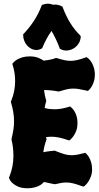

<svg xmlns="http://www.w3.org/2000/svg" viewBox="-20 -1004 530 1028"><path d="M395 -345.2Q395 -323.2 389.2 -306.9Q383.3 -290.5 376 -279.3Q368.7 -268.1 362.5 -262.2Q356.4 -256.3 356 -255.9L351.1 -252L344.2 -253.9Q316.9 -263.2 296.1 -267.6Q275.4 -272 254.9 -272Q239.7 -272 225.1 -269L228 -263.2L230 -258.8L228 -254.9Q216.3 -221.7 211.9 -189Q219.7 -190.9 229.5 -192.4Q239.3 -193.8 248 -194.8Q256.8 -195.8 262.7 -196.3Q268.6 -196.8 269 -196.8L272.9 -198.2L276.9 -195.8Q304.7 -184.6 324.2 -178.7Q343.8 -172.9 363.8 -172.9Q377.4 -172.9 393.6 -175.8Q409.7 -178.7 430.2 -184.1L436 -186L440.9 -182.1Q441.4 -181.2 446.5 -176Q451.7 -170.9 457.5 -160.4Q463.4 -149.9 468.3 -134Q473.1 -118.2 473.1 -96.2Q472.7 -74.2 466.3 -58.1Q460 -42 452.6 -31Q445.3 -20 439 -14.2Q432.6 -8.3 432.1 -7.8L425.8 -4.9L419.9 -6.8Q391.1 -17.6 372.1 -22.2Q353 -26.9 335 -26.9Q322.3 -26.9 308.6 -24.7Q294.9 -22.5 276.9 -18.1H270Q256.3 -20.5 242.9 -23.7Q229.5 -26.9 215.8 -29.8Q210.9 -24.4 203.4 -18.3Q195.8 -12.2 184.8 -7.3Q173.8 -2.4 159.4 0.7Q145 3.9 127 3.9Q98.1 3.9 79.3 -3.9Q60.5 -11.7 49.6 -21.2Q38.6 -30.8 34.2 -38.8Q29.8 -46.9 29.8 -47.9L27.8 -51.8L29.8 -57.1Q41 -84 46.4 -112.3Q51.8 -140.6 51.8 -169.9Q51.8 -190.4 49.6 -211.4Q47.4 -232.4 42 -254.9V-261.2Q47.9 -285.2 51.5 -308.3Q55.2 -331.5 55.2 -355Q55.2 -380.9 50.8 -405.8Q46.4 -430.7 39.1 -455.1L38.1 -460L40 -463.9Q50.8 -490.2 55.9 -516.8Q61 -543.5 61 -569.8Q61 -591.3 57.9 -612.5Q54.7 -633.8 47.9 -655.8L45.9 -662.1L49.8 -667Q50.3 -667.5 55.7 -673.1Q61 -678.7 72 -685.3Q83 -691.9 99.6 -697Q116.2 -702.1 139.2 -702.1Q165.5 -702.1 184.1 -694.8Q202.6 -687.5 213.9 -679.2Q228 -680.7 243.7 -683.6Q259.3 -686.5 274.9 -691.9L278.8 -693.8L284.2 -692.9Q307.6 -685.5 325 -681.9Q342.3 -678.2 357.9 -678.2Q375 -678.2 393.6 -682.6Q412.1 -687 437 -695.8L442.9 -698.2L448.2 -694.8Q448.7 -694.3 454.6 -689.5Q460.4 -684.6 467.3 -674.6Q474.1 -664.6 480.2 -649.2Q486.3 -633.8 487.8 -611.8V-603Q487.8 -583.5 482.9 -568.4Q478 -553.2 471.9 -542.7Q465.8 -532.2 460.7 -526.9Q455.6 -521.5 455.1 -521L450.2 -517.1L442.9 -519Q419.4 -524.4 402.8 -527.1Q386.2 -529.8 372.1 -529.8Q355.5 -529.8 339.1 -526.1Q322.8 -522.5 299.8 -515.1L293 -514.2Q272.5 -518.1 253.7 -520Q234.9 -522 215.8 -522Q217.3 -508.3 220 -494.9Q222.7 -481.4 227.1 -467.8V-460.9Q224.1 -452.1 222.4 -443.6Q220.7 -435.1 219.2 -425.8Q233.4 -421.9 245.8 -420.4Q258.3 -418.9 272 -418.9Q290 -418.9 308.6 -422.1Q327.1 -425.3 349.1 -432.1L355 -434.1L359.9 -430.2Q360.4 -429.7 366 -424.6Q371.6 -419.4 378.2 -408.9Q384.8 -398.4 389.9 -382.6Q395 -366.7 395 -345.2ZM412.1 -810.5V-805.2Q410.6 -788.1 403.3 -774.9Q396 -761.7 385 -752.4Q374 -743.2 360.8 -738.3Q347.7 -733.4 335 -733.4Q318.4 -733.4 304.2 -741.2L299.8 -743.2L298.8 -747.6Q290 -771.5 279.3 -793.9Q268.6 -816.4 255.9 -838.4Q240.7 -817.4 228.8 -794.9Q216.8 -772.5 207 -748.5L202.1 -743.2Q195.8 -740.2 189.2 -738.3Q182.6 -736.3 175.8 -736.3Q161.1 -736.3 147.9 -742.9Q134.8 -749.5 125 -760.5Q115.2 -771.5 109.6 -786.1Q104 -800.8 104 -816.4V-820.3L106.9 -823.2Q172.4 -892.6 202.1 -972.2L204.1 -977.5L208 -978.5Q214.8 -981.4 221.9 -982.9Q229 -984.4 235.8 -984.4Q250 -984.4 264.2 -978.5Q267.1 -979.5 269.5 -979.5Q272 -979.5 274.9 -979.5Q293 -979.5 311 -970.2L314.9 -968.3L315.9 -964.4Q333 -918.9 355.7 -881.8Q378.4 -844.7 409.2 -814.5Z"/></svg>

Font: Hanalei Fill
Style: Regular
Weight: 400
Version: Version 1.000